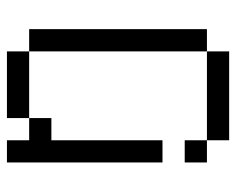

<svg xmlns="http://www.w3.org/2000/svg" viewBox="-82 -582 665 540"><g transform="rotate(90 250.0 -312.5)"><path d="M437.5 -500V-562.5H375V-500ZM125 -62.5V0H312.5V-62.5ZM125 -62.5Q125 -62.5 125 -562.5H62.5Q62.5 -562.5 62.5 -62.5ZM375 -62.5V0H437.5V-437.5H375V-125H312.5V-62.5ZM125 -562.5H375V-625H125Z"/></g></svg>

Font: UnifontExMono
Style: Regular
Weight: 500
Version: Version 15.0.06